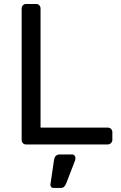

<svg xmlns="http://www.w3.org/2000/svg" viewBox="-20 -720 601 957"><path d="M87.9 -22.9V-676.8Q87.9 -686.5 94 -693.4Q100.1 -700.2 109.9 -700.2H160.2Q169.9 -700.2 176 -693.6Q182.1 -687 182.1 -676.8V-84H516.1Q527.3 -84 533.7 -77.4Q540 -70.8 540 -61V-22.9Q540 -13.2 533 -6.6Q525.9 0 516.1 0H109.9Q100.1 0 94 -6.6Q87.9 -13.2 87.9 -22.9ZM231.9 195.8 249 79.1Q252.9 50.3 276.9 49.8H339.8Q346.7 49.8 351.3 54.9Q356 60.1 356 66.9Q356 73.7 353 83L310.1 193.8Q305.2 206.1 299.1 211.4Q293 216.8 280.8 216.8H247.1Q238.8 216.8 234.4 210.9Q230 205.1 231.9 195.8Z"/></svg>

Font: Rubik AZ
Style: Regular
Weight: 400
Designer: Hubert and Fischer
Foundry: Hubert & Fischer
Version: Version 2.000